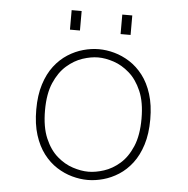

<svg xmlns="http://www.w3.org/2000/svg" viewBox="-50 -707 749 765"><g transform="rotate(5 325.0 -324.0)"><path d="M328 11Q297.5 11 265.8 2.2Q234 -6.5 204.2 -25.5Q174.5 -44.5 151 -75.2Q127.5 -106 113.8 -149.5Q100 -193 100 -251Q100 -308.5 113.8 -352Q127.5 -395.5 151 -426Q174.5 -456.5 204.2 -475.5Q234 -494.5 265.8 -503.2Q297.5 -512 328 -512Q358.5 -512 390.2 -503.2Q422 -494.5 451.8 -475.5Q481.5 -456.5 505 -426Q528.5 -395.5 542.2 -352Q556 -308.5 556 -251Q556 -193 542.2 -149.5Q528.5 -106 505 -75.2Q481.5 -44.5 451.8 -25.5Q422 -6.5 390.2 2.2Q358.5 11 328 11ZM328 -22Q357 -22 390.2 -32.8Q423.5 -43.5 453.2 -69.2Q483 -95 502 -139.5Q521 -184 521 -251Q521 -317 502 -361Q483 -405 453.2 -431Q423.5 -457 390.2 -468Q357 -479 328 -479Q299 -479 265.8 -468Q232.5 -457 202.8 -431Q173 -405 154 -361Q135 -317 135 -251Q135 -184 154 -139.5Q173 -95 202.8 -69.2Q232.5 -43.5 265.8 -32.8Q299 -22 328 -22ZM206 -657.5H246V-579.5H206ZM408.5 -657.5H448.5V-579.5H408.5Z"/></g></svg>

Font: Trispace Thin
Style: Regular
Weight: 100
Designer: Tyler Finck
Foundry: Etcetera Type Company
Version: Version 1.210